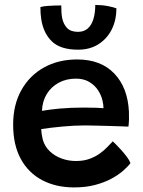

<svg xmlns="http://www.w3.org/2000/svg" viewBox="-20 -780 594 796"><path d="M521 -104Q510 -89 489.8 -71.5Q469.5 -54 440.5 -38.5Q411.5 -23 373.2 -13Q335 -3 287.5 -3Q212 -3 155 -33Q98 -63 66.2 -121Q34.5 -179 34.5 -263.5Q34.5 -345.5 68.5 -406.2Q102.5 -467 162.2 -500.2Q222 -533.5 300 -533.5Q398 -533.5 453.8 -475.2Q509.5 -417 514.5 -317.5Q515 -301 514.8 -286.2Q514.5 -271.5 512.5 -255Q505.5 -255.5 483.8 -256.2Q462 -257 433.8 -257.8Q405.5 -258.5 378.5 -259.2Q351.5 -260 334 -260Q286 -260 237 -255.2Q188 -250.5 151 -245Q151.5 -233 153.2 -221.8Q155 -210.5 157.5 -200.5Q165.5 -173 186 -153.2Q206.5 -133.5 235 -123Q263.5 -112.5 295 -112.5Q327.5 -112.5 352.2 -121.8Q377 -131 395.5 -144.8Q414 -158.5 426.5 -172Q439 -185.5 447.5 -194Q450.5 -191.5 460.2 -181.8Q470 -172 482.2 -158.5Q494.5 -145 505.2 -130.8Q516 -116.5 521 -104ZM154 -320.5Q185.5 -326 229 -330Q272.5 -334 328.5 -334Q358 -334 379 -333.2Q400 -332.5 409 -331.5Q409 -346 405 -362.5Q400 -385 386.5 -405.8Q373 -426.5 350.2 -440.2Q327.5 -454 294.5 -454Q255 -454 223.5 -437Q192 -420 173.8 -390Q155.5 -360 154 -320.5ZM462.5 -745.5Q462.5 -695.5 442.8 -657Q423 -618.5 387.5 -596.2Q352 -574 304 -574Q231 -574 195.5 -608Q160 -642 151 -700.5Q147.5 -722 147.5 -750.5Q158.5 -754 174 -755.2Q189.5 -756.5 205.8 -757Q222 -757.5 234 -757.5Q234 -743 234.8 -729.2Q235.5 -715.5 238 -704Q243 -680 258 -664Q273 -648 303.5 -648Q328.5 -648 344.2 -662.2Q360 -676.5 367.5 -701.8Q375 -727 375 -759.5Q402 -759.5 425.8 -755Q449.5 -750.5 462.5 -745.5Z"/></svg>

Font: Grandstander Thin Medium
Style: Regular
Weight: 500
Version: Version 1.200